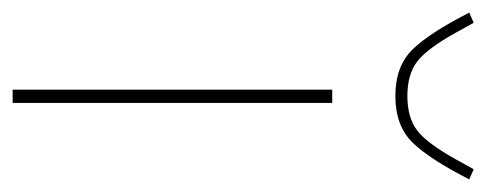

<svg xmlns="http://www.w3.org/2000/svg" viewBox="-270 -517 770 304"><g transform="rotate(90 115.0 -365.0)"><path d="M-17 -723 -1 -730 14 -703Q40 -656 60.5 -640.5Q81 -625 115 -625Q149 -625 169.5 -640.5Q190 -656 216 -703L231 -730L247 -723Q215 -660 188.5 -633Q162 -606 115 -606Q68 -606 41.5 -633Q15 -660 -17 -723ZM126 0H105V-506H126Z"/></g></svg>

Font: IBM Plex Sans Thin
Style: Regular
Weight: 100
Designer: Mike Abbink, Paul van der Laan, Pieter van Rosmalen
Foundry: Bold Monday
Version: Version 3.0